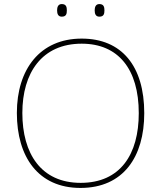

<svg xmlns="http://www.w3.org/2000/svg" viewBox="-20 -915 794 945"><path d="M261 -864C261 -847 266 -833 284 -833C306 -833 309 -847 309 -864C309 -880 306 -895 284 -895C266 -895 261 -880 261 -864ZM446 -864C446 -847 451 -833 469 -833C491 -833 494 -847 494 -864C494 -880 491 -895 469 -895C451 -895 446 -880 446 -864ZM690 -358C690 -590 579 -725 382 -725C177 -725 63 -574 63 -359C63 -143 168 10 376 10C587 10 690 -143 690 -358ZM90 -359C90 -556 186 -700 382 -700C562 -700 663 -575 663 -358C663 -156 573 -15 377 -15C182 -15 90 -159 90 -359Z"/></svg>

Font: Noto Sans Georgian Thin
Style: Regular
Weight: 100
Designer: Monotype Design Team, Akaki Razmadze
Foundry: Google LLC
Version: Version 2.005